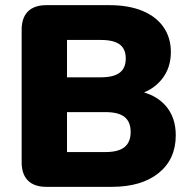

<svg xmlns="http://www.w3.org/2000/svg" viewBox="-20 -725 742 745"><path d="M160 0Q113 0 88.5 -24.5Q64 -49 64 -95V-610Q64 -656 88.5 -680.5Q113 -705 160 -705H404Q480 -705 533.5 -682.5Q587 -660 615 -619Q643 -578 643 -523Q643 -461 607.5 -417Q572 -373 511 -357V-373Q583 -360 622.5 -315Q662 -270 662 -200Q662 -107 595.5 -53.5Q529 0 414 0ZM240 -135H389Q440 -135 463.5 -154.5Q487 -174 487 -213Q487 -252 463.5 -271Q440 -290 389 -290H240ZM240 -425H371Q421 -425 444.5 -443Q468 -461 468 -498Q468 -535 444.5 -552.5Q421 -570 371 -570H240Z"/></svg>

Font: Nunito ExtraLight Black
Style: Regular
Weight: 900
Version: Version 3.602